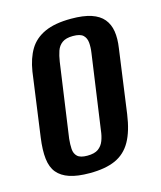

<svg xmlns="http://www.w3.org/2000/svg" viewBox="-84 -566 533 637"><g transform="rotate(-15 182.0 -247.5)"><path d="M147 8Q105 8 78 -1Q51 -10 36 -28Q21 -46 17.5 -76Q14 -106 20 -149L50 -367Q57 -411 75 -441Q93 -471 128 -487Q163 -503 219 -503Q261 -503 288 -494Q315 -485 329.5 -467.5Q344 -450 348 -425Q352 -400 347 -367L317 -149Q309 -92 289.5 -57.5Q270 -23 235.5 -7.5Q201 8 147 8ZM154 -50Q179 -50 192 -59.5Q205 -69 211 -85Q217 -101 219 -120L255 -375Q258 -395 256.5 -411Q255 -427 245 -436.5Q235 -446 210 -446Q186 -446 173 -436.5Q160 -427 154.5 -411Q149 -395 146 -375L110 -120Q108 -101 109 -85Q110 -69 120 -59.5Q130 -50 154 -50Z"/></g></svg>

Font: Alumni Sans SemiBold
Style: Italic
Weight: 600
Italic angle: -8°
Version: Version 1.016